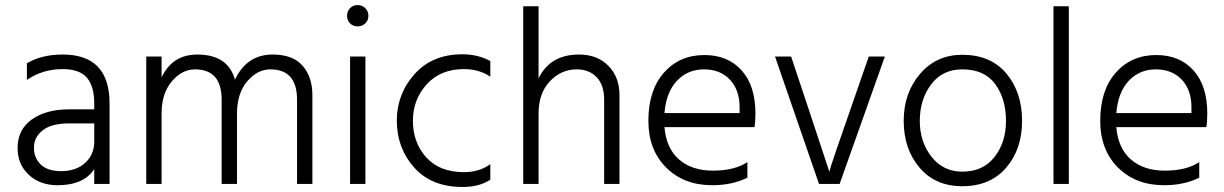

<svg xmlns="http://www.w3.org/2000/svg" viewBox="-20 -732 4872 764"><path d="M223 -51Q283 -51 319 -84Q355 -117 355 -168V-241H256Q185 -241 150 -213.5Q115 -186 115 -145Q115 -103 142.5 -77Q170 -51 223 -51ZM355 -59Q313 5 209 5Q139 5 94.5 -36.5Q50 -78 50 -143Q50 -216 106.5 -256.5Q163 -297 256 -297H355V-320Q355 -388 326 -422.5Q297 -457 229 -457Q150 -457 87 -414V-480Q145 -515 230 -515Q416 -515 416 -320V0H355Z M1223 0H1162V-335Q1162 -456 1056 -456Q1004 -456 963.5 -408Q923 -360 923 -280V0H862V-335Q862 -456 756 -456Q704 -456 663.5 -408Q623 -360 623 -280V0H562V-507H623V-424Q666 -515 765 -515Q887 -515 915 -415Q962 -515 1065 -515Q1145 -515 1184 -470.5Q1223 -426 1223 -354Z M1434 0H1373V-507H1434ZM1433.5 -699.5Q1446 -687 1446 -669Q1446 -651 1433.5 -639Q1421 -627 1403 -627Q1385 -627 1373 -639Q1361 -651 1361 -669Q1361 -687 1373 -699.5Q1385 -712 1403 -712Q1421 -712 1433.5 -699.5Z M1931 -17Q1888 12 1820 12Q1697 12 1628 -65.5Q1559 -143 1559 -252Q1559 -358 1629.5 -437Q1700 -516 1820 -516Q1882 -516 1931 -489V-427Q1886 -457 1826 -457Q1733 -457 1678 -396.5Q1623 -336 1623 -251Q1623 -165 1676 -106Q1729 -47 1827 -47Q1888 -47 1931 -79Z M2445 0H2384V-335Q2384 -394 2354 -425Q2324 -456 2275 -456Q2213 -456 2168 -408.5Q2123 -361 2123 -280V0H2062V-707H2123V-420Q2169 -515 2284 -515Q2357 -515 2401 -470Q2445 -425 2445 -354Z M2954 -25Q2894 5 2814 5Q2701 5 2630.5 -65.5Q2560 -136 2560 -251Q2560 -373 2622 -443Q2684 -513 2783 -513Q2876 -513 2931 -452Q2986 -391 2986 -280Q2986 -246 2982 -226H2624Q2631 -142 2682 -97.5Q2733 -53 2817 -53Q2903 -53 2954 -87ZM2781 -456Q2717 -456 2674 -411Q2631 -366 2624 -282H2923V-305Q2923 -374 2884.5 -415Q2846 -456 2781 -456Z M3321 0H3239L3064 -507H3128L3199 -294L3280 -49Q3290 -86 3363 -294L3437 -507H3501Z M4047 -251Q4047 -138 3983.5 -64.5Q3920 9 3809 9Q3702 9 3639 -65Q3576 -139 3576 -251Q3576 -362 3641 -438Q3706 -514 3809 -514Q3922 -514 3984.5 -439.5Q4047 -365 4047 -251ZM3640 -251Q3640 -168 3686.5 -108.5Q3733 -49 3809 -49Q3892 -49 3937.5 -107.5Q3983 -166 3983 -251Q3983 -339 3940 -397.5Q3897 -456 3809 -456Q3730 -456 3685 -396Q3640 -336 3640 -251Z M4233 0H4172V-707H4233Z M4752 -25Q4692 5 4612 5Q4499 5 4428.5 -65.5Q4358 -136 4358 -251Q4358 -373 4420 -443Q4482 -513 4581 -513Q4674 -513 4729 -452Q4784 -391 4784 -280Q4784 -246 4780 -226H4422Q4429 -142 4480 -97.5Q4531 -53 4615 -53Q4701 -53 4752 -87ZM4579 -456Q4515 -456 4472 -411Q4429 -366 4422 -282H4721V-305Q4721 -374 4682.5 -415Q4644 -456 4579 -456Z"/></svg>

Font: Hind Madurai Light
Style: Regular
Weight: 300
Designer: Jyotish Sonowal
Foundry: Indian Type Foundry
Version: Version 1.001;PS 1.0;hotconv 1.0.86;makeotf.lib2.5.63406; tt